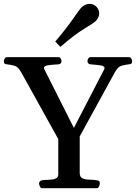

<svg xmlns="http://www.w3.org/2000/svg" viewBox="-41 -995 718 1015"><path d="M182.1 0Q173.8 0 169.7 -9.8Q165.5 -19.5 165.5 -24.9Q165.5 -40.5 186.5 -43Q203.1 -44.4 221.7 -44.9Q240.2 -45.4 253.7 -51.3Q267.1 -57.1 267.1 -74.2V-259.8L71.3 -612.3Q54.7 -642.6 34.9 -647.7Q15.1 -652.8 -2.9 -654.8Q-13.2 -655.8 -16.8 -658.9Q-20.5 -662.1 -20.5 -672.9Q-20.5 -678.2 -16.1 -685.5Q-11.7 -692.9 -3.9 -692.9H267.6Q275.9 -692.9 280 -685.5Q284.2 -678.2 284.2 -672.9Q284.2 -656.7 268.1 -654.8Q235.8 -653.3 213.6 -650.1Q191.4 -647 191.4 -635.7Q191.4 -633.8 192.6 -631.1Q193.8 -628.4 194.8 -626L361.8 -294.4H336.9L509.3 -627.4Q511.7 -631.8 511.7 -635.7Q510.7 -646.5 489 -649.7Q467.3 -652.8 437.5 -654.8Q421.4 -656.7 421.4 -672.9Q421.4 -678.2 425.5 -685.5Q429.7 -692.9 438 -692.9H640.6Q648.9 -692.9 653.1 -685.5Q657.2 -678.2 657.2 -672.9Q657.2 -662.1 653.6 -658.9Q649.9 -655.8 639.6 -654.8Q621.6 -652.8 602.1 -647.7Q582.5 -642.6 565.9 -612.3L380.4 -273.9V-80.6Q380.4 -59.6 394.5 -52.7Q408.7 -45.9 428.5 -45.4Q448.2 -44.9 464.4 -43Q474.6 -42 480.7 -39.1Q486.8 -36.1 486.8 -24.9Q486.8 -19.5 482.7 -9.8Q478.5 0 470.2 0ZM278.3 -747.1 251 -775.4Q310.1 -844.7 345 -895.5Q379.9 -946.3 391.1 -957Q398.9 -964.4 409.9 -969.5Q420.9 -974.6 433.6 -974.6Q454.1 -974.6 469.7 -958.5Q477.1 -950.2 480.2 -941.9Q483.4 -933.6 483.4 -924.3Q483.4 -912.6 478.3 -902.1Q473.1 -891.6 465.3 -883.8Q454.1 -873 403.6 -842.5Q353 -812 278.3 -747.1Z"/></svg>

Font: Gelasio Medium
Style: Regular
Weight: 500
Designer: Eben Sorkin
Foundry: Eben Sorkin
Version: Version 1.008